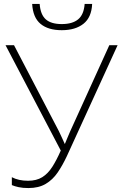

<svg xmlns="http://www.w3.org/2000/svg" viewBox="-20 -943 618 973"><path d="M447 -923Q444 -855 403 -822.5Q362 -790 293 -790Q224 -790 185.5 -822Q147 -854 143 -923H181Q185 -869 212 -845Q239 -821 293 -821Q347 -821 376 -845Q405 -869 409 -923ZM319 -152Q297 -105 272 -68.5Q247 -32 211.5 -11Q176 10 124 10Q95 10 74.5 5.5Q54 1 40 -5V-45Q57 -36 77.5 -31.5Q98 -27 122 -27Q165 -27 194 -45Q223 -63 245 -97.5Q267 -132 288 -180L8 -714H51L278 -279Q287 -260 293.5 -246Q300 -232 308 -214H309Q315 -229 322 -245.5Q329 -262 335 -276L534 -714H576Z"/></svg>

Font: Noto Sans ExtraLight
Style: Regular
Weight: 200
Designer: Monotype Design Team
Foundry: Monotype Imaging Inc.
Version: Version 2.007